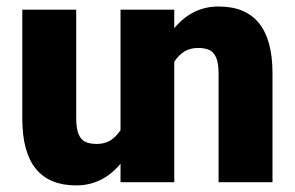

<svg xmlns="http://www.w3.org/2000/svg" viewBox="-20 -558 903 588"><path d="M814.5 -335V0H649.4V-332.5Q649.4 -364.3 642.1 -381.3Q634.8 -398.4 621.3 -404.8Q607.9 -411.1 586.4 -411.1Q563.5 -411.1 546.1 -401.1Q528.8 -391.1 513.7 -369.1V0H349.1V-56.6Q293.9 9.8 213.4 9.8Q48.8 9.8 48.3 -193.4V-528.3H213.4V-195.8Q213.4 -164.1 220.7 -147Q228 -129.9 241.5 -123.5Q254.9 -117.2 276.4 -117.2Q299.3 -117.2 316.7 -127.2Q334 -137.2 349.1 -159.2V-528.3H513.7V-471.7Q568.8 -538.1 649.4 -538.1Q814 -538.1 814.5 -335Z"/></svg>

Font: Mardoto Black
Style: Regular
Weight: 900
Designer: Christian Robertson, Vahan Hovhannisyan
Foundry: Google
Version: Version 1.000